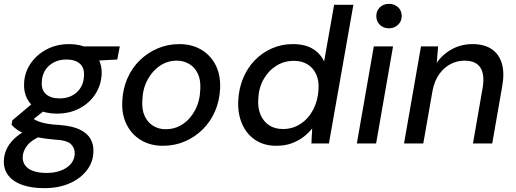

<svg xmlns="http://www.w3.org/2000/svg" viewBox="-50 -745 2681 997"><path d="M179 232Q114 232 66.5 215.5Q19 199 -6.5 166.5Q-32 134 -30 87Q-28 51 -11 20Q6 -11 38 -37Q70 -63 118 -84L166 -40Q116 -20 92.5 9Q69 38 68 70Q67 96 81.5 115Q96 134 124.5 143.5Q153 153 192 153Q254 153 295 126Q336 99 338 53Q339 24 318.5 3.5Q298 -17 235 -20Q187 -24 150.5 -31Q114 -38 87.5 -47.5Q61 -57 42 -69.5Q23 -82 10 -97L14 -120L128 -216L202 -188L78 -90L106 -139Q118 -131 130 -124Q142 -117 158.5 -111.5Q175 -106 199 -102Q223 -98 259 -96Q327 -91 366 -71.5Q405 -52 421 -22Q437 8 435 45Q433 98 400.5 140Q368 182 311.5 207Q255 232 179 232ZM245 -155Q188 -155 149 -175.5Q110 -196 91.5 -231Q73 -266 75 -311Q77 -368 108.5 -414.5Q140 -461 192 -488.5Q244 -516 309 -516Q366 -516 404.5 -495Q443 -474 461.5 -439Q480 -404 478 -360Q475 -302 444.5 -255.5Q414 -209 362.5 -182Q311 -155 245 -155ZM259 -234Q314 -234 349 -266Q384 -298 386 -351Q389 -393 364.5 -414.5Q340 -436 295 -436Q241 -436 205 -404Q169 -372 167 -319Q164 -278 189 -256Q214 -234 259 -234ZM376 -426 365 -504H572L559 -436Z M796 12Q730 12 681 -18Q632 -48 606.5 -100.5Q581 -153 585 -220Q588 -284 611.5 -338Q635 -392 675.5 -431.5Q716 -471 768.5 -493.5Q821 -516 881 -516Q947 -516 996 -486.5Q1045 -457 1070.5 -405.5Q1096 -354 1093 -285Q1090 -221 1066.5 -167Q1043 -113 1002.5 -73Q962 -33 909.5 -10.5Q857 12 796 12ZM810 -74Q859 -74 898.5 -100Q938 -126 963 -173Q988 -220 990 -281Q993 -329 977.5 -362Q962 -395 933 -412.5Q904 -430 868 -430Q820 -430 780.5 -403.5Q741 -377 716 -330.5Q691 -284 689 -223Q686 -175 701.5 -142Q717 -109 745.5 -91.5Q774 -74 810 -74Z M1385 12Q1320 12 1274.5 -19Q1229 -50 1206.5 -103Q1184 -156 1187 -221Q1190 -285 1212.5 -339Q1235 -393 1273.5 -432.5Q1312 -472 1362.5 -494Q1413 -516 1470 -516Q1534 -516 1574 -491.5Q1614 -467 1633 -426L1685 -720H1785L1658 0H1567L1571 -78Q1553 -55 1526.5 -34.5Q1500 -14 1465 -1Q1430 12 1385 12ZM1419 -75Q1470 -75 1511 -102Q1552 -129 1576.5 -176Q1601 -223 1604 -281Q1607 -326 1592 -359Q1577 -392 1547.5 -410.5Q1518 -429 1476 -429Q1425 -429 1384 -403Q1343 -377 1318 -332Q1293 -287 1291 -229Q1288 -184 1303 -149Q1318 -114 1347.5 -94.5Q1377 -75 1419 -75Z M1803 0 1891 -504H1991L1903 0ZM1970 -598Q1941 -598 1922.5 -616Q1904 -634 1904 -662Q1904 -689 1922.5 -707Q1941 -725 1970 -725Q1998 -725 2017 -707.5Q2036 -690 2036 -662Q2036 -634 2016.5 -616Q1997 -598 1970 -598Z M2048 0 2136 -504H2225L2218 -419Q2249 -464 2297.5 -490Q2346 -516 2403 -516Q2466 -516 2504.5 -489Q2543 -462 2556.5 -413.5Q2570 -365 2558 -298L2506 0H2406L2456 -288Q2468 -356 2445 -393Q2422 -430 2362 -430Q2323 -430 2289 -412Q2255 -394 2230.5 -359.5Q2206 -325 2196 -274L2148 0Z"/></svg>

Font: DM Sans Medium
Style: Italic
Weight: 500
Italic angle: -10°
Designer: Colophon Foundry, Jonny Pinhorn
Foundry: Colophon Foundry
Version: Version 4.004;gftools[0.9.30]